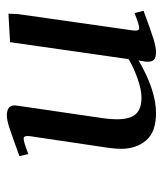

<svg xmlns="http://www.w3.org/2000/svg" viewBox="24 -508 491 580"><g transform="rotate(-90 270.0 -218.5)"><path d="M87.9 -405.8Q151.9 -429.2 174.6 -436.5Q197.3 -443.8 210.9 -443.8Q241.2 -443.8 241.2 -419.9Q241.2 -418.9 238.8 -401.9L202.1 -150.9Q199.2 -129.9 199.2 -111.8Q199.2 -71.8 214.8 -54.4Q230.5 -37.1 264.2 -37.1Q289.6 -37.1 324.5 -49.8Q359.4 -62.5 380.9 -76.2L432.1 -434.1L518.1 -439L517.1 -411.1L467.8 -64.9Q464.8 -43.9 474.1 -43.9Q484.4 -43.9 520 -58.1L526.9 -30.8Q466.3 -8.3 441.4 -0.7Q416.5 6.8 402.8 6.8Q386.2 6.8 379.6 1Q373 -4.9 373 -17.1Q373 -26.4 375 -35.2L377 -45.9Q286.6 6.8 217.8 6.8Q160.6 6.8 135.3 -23.2Q109.9 -53.2 109.9 -99.1Q109.9 -114.7 112.8 -136.2L147.9 -372.1Q150.9 -393.1 141.1 -393.1Q129.9 -393.1 94.2 -378.9Z"/></g></svg>

Font: Dehuti Alt
Style: Bold-Italic
Weight: 700
Version: Version 1.2